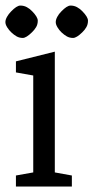

<svg xmlns="http://www.w3.org/2000/svg" viewBox="-34 -684 343 704"><path d="M167 -51.8 229.5 -40.5V0H24.4V-40.5L87.9 -51.8V-407.2L24.4 -418.5V-459L167 -494.6ZM6.3 -641.6Q27.3 -663.6 40.5 -663.6Q53.7 -663.6 64.5 -657.7Q75.2 -651.9 84 -642.6Q104.5 -621.6 104.5 -608.2Q104.5 -594.7 98.4 -584.5Q92.3 -574.2 83 -565.4Q62 -544.9 49.6 -544.9Q37.1 -544.9 27.1 -550.5Q17.1 -556.2 8.1 -564.7Q-1 -573.2 -7.6 -583.7Q-14.2 -594.2 -14.2 -603Q-14.2 -611.8 -8.3 -622.3Q-2.4 -632.8 6.3 -641.6ZM190.4 -641.6Q211.4 -663.6 224.6 -663.6Q237.8 -663.6 248.5 -657.7Q259.3 -651.9 268.1 -642.6Q288.6 -621.6 288.6 -608.2Q288.6 -594.7 282.7 -584.5Q276.9 -574.2 267.6 -565.4Q246.6 -544.9 233.9 -544.9Q221.2 -544.9 211.2 -550.5Q201.2 -556.2 192.1 -564.7Q183.1 -573.2 176.8 -583.7Q170.4 -594.2 170.4 -603Q170.4 -611.8 176 -622.3Q181.6 -632.8 190.4 -641.6Z"/></svg>

Font: Habibi
Style: Regular
Weight: 400
Designer: Magnus Gaarde
Foundry: Magnus Gaarde
Version: Version 1.001